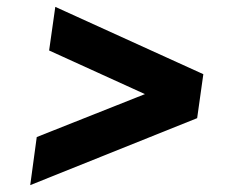

<svg xmlns="http://www.w3.org/2000/svg" viewBox="-20 -552 700 559"><path d="M68 -13 554 -208 572 -336 141 -532 123 -405 402 -278 87 -153Z"/></svg>

Font: Mluvka Bold
Style: Italic
Weight: 700
Italic angle: -8°
Designer: Modified by Jiří Krblich, Original typeface by Gumpita Rahayu
Foundry: Gumpita Rahayu & Jiří Krblich
Version: Version 2.000;Glyphs 3.1.1 (3134)